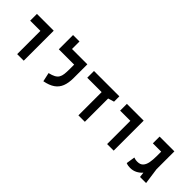

<svg xmlns="http://www.w3.org/2000/svg" viewBox="138 -1688 2653 2653"><g transform="rotate(45 1465.0 -361.0)"><path d="M284.7 0V-454.1H85V-585.9H413.1V0Z M1070.3 -585.9V-318.4Q1070.3 -222.2 1044.2 -155.8Q1018.1 -89.4 960 -49.3Q901.9 -9.3 805.7 9.3L776.9 -121.6Q834 -134.8 867.7 -153.3Q901.4 -171.9 918 -199.7Q934.6 -227.5 939.5 -268.6Q944.3 -309.6 944.3 -367.2V-454.1H644.5V-732.4H770.5V-585.9Z M1481.4 0V-454.1H1200.2V-585.9H1695.8V-481.9L1607.4 -455.1V0Z M2042.5 0V-454.1H1842.8V-585.9H2170.9V0Z M2499.5 8.8Q2478 8.8 2459 5.6Q2439.9 2.4 2419.9 -5.9L2439.9 -134.3Q2453.6 -129.4 2470.7 -125.7Q2487.8 -122.1 2511.7 -122.1Q2566.9 -122.1 2595.7 -153.8Q2624.5 -185.5 2634.8 -240.5Q2645 -295.4 2645 -365.2V-454.1H2482.4V-585.9H2771V-235.8L2804.2 0H2685.5L2676.3 -74.7Q2643.1 -36.6 2598.6 -13.9Q2554.2 8.8 2499.5 8.8Z"/></g></svg>

Font: Cascadia Mono PL
Style: Bold
Weight: 700
Monospace: yes
Designer: Aaron Bell
Foundry: Saja Typeworks
Version: Version 2404.023; ttfautohint (v1.8.4)